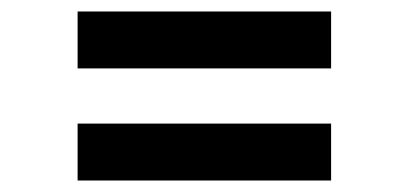

<svg xmlns="http://www.w3.org/2000/svg" viewBox="-20 -459 710 334"><path d="M115 -340V-439H556V-340ZM115 -145V-244H556V-145Z"/></svg>

Font: Gabarito Medium
Style: Regular
Weight: 500
Designer: Leandro Assis / Alvaro Franca / Felipe Casaprima
Foundry: Naipe Foundry
Version: Version 1.000